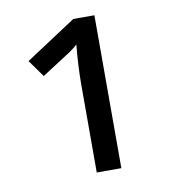

<svg xmlns="http://www.w3.org/2000/svg" viewBox="-58 -764 465 529"><g transform="rotate(-10 175.0 -500.0)"><path d="M177.2 -643.6Q172.4 -637.7 154.8 -625.5Q104 -592.3 73.7 -573.2L39.6 -621.1L181.2 -713.9H240.2V-286.1H171.4V-531.2Q171.4 -582.5 177.2 -643.6Z"/></g></svg>

Font: Viking Open Sans
Style: Regular
Weight: 400
Foundry: Ascender Corporation
Version: Version 2.001